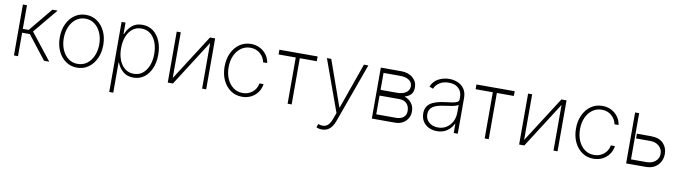

<svg xmlns="http://www.w3.org/2000/svg" viewBox="-35 -1187 7157 2024"><g transform="rotate(10 3543.5 -174.5)"><path d="M89.8 0V-545.5H133.2V-292.3H196L405.2 -545.5H461.3L244 -283.7L467.7 0H411.9L215.9 -251.1H133.2V0Z M765.3 11.4Q697.8 11.4 645.2 -25Q592.7 -61.4 562.5 -125.4Q532.3 -189.3 532.3 -271Q532.3 -353 562.5 -416.9Q592.7 -480.8 645.2 -517.2Q697.8 -553.6 765.3 -553.6Q832.7 -553.6 885.3 -517Q937.9 -480.5 968 -416.7Q998.2 -353 998.2 -271Q998.2 -189.3 968 -125.4Q937.9 -61.4 885.3 -25Q832.7 11.4 765.3 11.4ZM765.3 -28.8Q822.8 -28.8 865.4 -61.1Q908 -93.4 931.6 -148.4Q955.3 -203.5 955.3 -271Q955.3 -338.4 931.6 -393.3Q908 -448.2 865.2 -480.6Q822.4 -513.1 765.3 -513.1Q708.5 -513.1 665.7 -480.6Q622.9 -448.2 599.1 -393.3Q575.3 -338.4 575.3 -271Q575.3 -203.5 598.9 -148.4Q622.5 -93.4 665.3 -61.1Q708.1 -28.8 765.3 -28.8Z M1146 204.5V-545.5H1188.2V-423.7H1193.2Q1212.7 -476.2 1255.5 -514.9Q1298.3 -553.6 1369 -553.6Q1435 -553.6 1483.8 -517.4Q1532.7 -481.2 1559.7 -417.4Q1586.6 -353.7 1586.6 -271.3Q1586.6 -188.9 1559.5 -125.2Q1532.3 -61.4 1483.5 -25Q1434.7 11.4 1369.3 11.4Q1299.7 11.4 1255.9 -27.3Q1212 -66.1 1193.2 -119H1188.9V204.5ZM1188.6 -271.7Q1188.6 -202.1 1209.9 -147Q1231.2 -92 1271 -60.4Q1310.7 -28.8 1365.8 -28.8Q1421.5 -28.8 1461.3 -60.9Q1501.1 -93 1522.4 -148.1Q1543.7 -203.1 1543.7 -271.7Q1543.7 -340.2 1522.7 -394.9Q1501.8 -449.6 1462 -481.4Q1422.2 -513.1 1365.8 -513.1Q1310 -513.1 1270.4 -481.7Q1230.8 -450.3 1209.7 -395.8Q1188.6 -341.3 1188.6 -271.7Z M1779.5 -56.5 2092.3 -545.5H2147.4V0H2104V-489L1791.5 0H1736.2V-545.5H1779.5Z M2531.6 11.4Q2462 11.4 2409.1 -25.6Q2356.2 -62.5 2326.5 -126.2Q2296.9 -190 2296.9 -271Q2296.9 -351.9 2326.7 -415.8Q2356.5 -479.8 2409.4 -516.7Q2462.4 -553.6 2531.2 -553.6Q2583.1 -553.6 2625.9 -532.3Q2668.7 -511 2696.9 -473.2Q2725.1 -435.4 2733 -384.9H2688.9Q2678.6 -440 2635.8 -476.6Q2593 -513.1 2531.6 -513.1Q2476.2 -513.1 2432.9 -482.1Q2389.6 -451 2364.7 -396.5Q2339.8 -342 2339.8 -271.7Q2339.8 -202.4 2364 -147.4Q2388.1 -92.3 2431.5 -60.5Q2474.8 -28.8 2531.6 -28.8Q2591.6 -28.8 2635.5 -64.3Q2679.3 -99.8 2690 -159.1H2734Q2726.2 -108.7 2698.5 -70.3Q2670.8 -32 2627.8 -10.3Q2584.9 11.4 2531.6 11.4Z M2835.2 -494.7V-545.5H3244.3V-494.7H3062.5V0H3019.2V-494.7Z M3422.9 204.9Q3389.9 204.9 3361.9 192.1L3374.6 154.5Q3425.1 173.3 3460.8 155.5Q3496.4 137.8 3518.8 75.6L3543.7 7.5L3343.8 -545.5H3390.3L3563.6 -55.8H3567.1L3740.4 -545.5L3787.3 -545.1L3556.8 92.7Q3516.3 204.9 3422.9 204.9Z M3920.8 0V-545.5H4137.1Q4216.3 -545.5 4263.7 -504.6Q4311.1 -463.8 4311.1 -402.3Q4311.1 -348.7 4284.1 -323.3Q4257.1 -297.9 4219.1 -288.7Q4236.5 -283.7 4261.4 -267.8Q4286.2 -251.8 4305.2 -221.9Q4324.2 -192.1 4324.2 -144.5Q4324.2 -105.8 4305.2 -73Q4286.2 -40.1 4251.6 -20.1Q4217 0 4170.5 0ZM3958.8 -52.2H4170.5Q4221.2 -52.2 4250 -76.5Q4278.8 -100.9 4278.8 -143.1Q4278.8 -193.9 4250 -223.2Q4221.2 -252.5 4170.5 -252.8H3958.8ZM3958.8 -313.9H4135.3Q4196.4 -313.9 4231.5 -339Q4266.7 -364 4267 -407.3Q4266.7 -448.2 4232.1 -471.6Q4197.4 -495 4137.1 -495.4H3958.8Z M4617.9 11.7Q4571 11.7 4531.6 -7.1Q4492.2 -25.9 4468.6 -62.1Q4445 -98.4 4445 -150.2Q4445 -218.4 4494.5 -255.1Q4544 -291.9 4653.1 -305Q4694.6 -310 4727.3 -315Q4759.9 -320 4778.6 -330.1Q4797.2 -340.2 4797.2 -361.2V-383.9Q4797.2 -443.2 4759.6 -478.5Q4721.9 -513.8 4655.9 -513.8Q4597.7 -513.8 4557.5 -488.1Q4517.4 -462.4 4501.4 -421.9L4460.6 -437.1Q4484 -496.1 4537.8 -524.9Q4591.6 -553.6 4654.8 -553.6Q4703.5 -553.6 4745.7 -535.3Q4788 -517 4814.3 -478.9Q4840.6 -440.7 4840.6 -381V0H4797.2V-98.4H4794Q4772.7 -52.6 4727.8 -20.4Q4682.9 11.7 4617.9 11.7ZM4622.2 -28.4Q4673.3 -28.4 4712.9 -53.4Q4752.5 -78.5 4774.9 -122.2Q4797.2 -165.8 4797.2 -221.2V-301.5Q4780.2 -287.3 4738.8 -279.3Q4697.4 -271.3 4657.3 -266.7Q4567.8 -256 4528.1 -227.8Q4488.3 -199.6 4488.3 -148.8Q4488.3 -93 4526.6 -60.7Q4565 -28.4 4622.2 -28.4Z M4944.6 -494.7V-545.5H5353.7V-494.7H5171.9V0H5128.6V-494.7Z M5540.8 -56.5 5853.7 -545.5H5908.7V0H5865.4V-489L5552.9 0H5497.5V-545.5H5540.8Z M6293 11.4Q6223.4 11.4 6170.5 -25.6Q6117.5 -62.5 6087.9 -126.2Q6058.2 -190 6058.2 -271Q6058.2 -351.9 6088.1 -415.8Q6117.9 -479.8 6170.8 -516.7Q6223.7 -553.6 6292.6 -553.6Q6344.5 -553.6 6387.3 -532.3Q6430 -511 6458.3 -473.2Q6486.5 -435.4 6494.3 -384.9H6450.3Q6440 -440 6397.2 -476.6Q6354.4 -513.1 6293 -513.1Q6237.6 -513.1 6194.2 -482.1Q6150.9 -451 6126.1 -396.5Q6101.2 -342 6101.2 -271.7Q6101.2 -202.4 6125.4 -147.4Q6149.5 -92.3 6192.8 -60.5Q6236.2 -28.8 6293 -28.8Q6353 -28.8 6396.8 -64.3Q6440.7 -99.8 6451.3 -159.1H6495.4Q6487.6 -108.7 6459.9 -70.3Q6432.2 -32 6389.2 -10.3Q6346.2 11.4 6293 11.4Z M6700.3 -328.1H6851.6Q6939.3 -328.1 6983.5 -281.8Q7027.7 -235.4 7027.3 -168.7Q7027.7 -124.3 7008 -85.8Q6988.3 -47.2 6949.2 -23.6Q6910.2 0 6851.6 0H6642.8V-545.5H6686.1V-50.8H6851.6Q6909.4 -50.8 6946.4 -81.9Q6983.3 -112.9 6983.3 -161.6Q6983.3 -212.7 6946.4 -245Q6909.4 -277.3 6851.6 -277.3H6700.3Z"/></g></svg>

Font: Inter Extra Light BETA
Style: Regular
Weight: 200
Designer: Rasmus Andersson
Foundry: rsms
Version: Version 3.011;git-f93a4a705